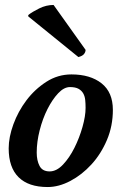

<svg xmlns="http://www.w3.org/2000/svg" viewBox="-20 -742 495 774"><path d="M180 -51Q208 -51 234 -78.5Q260 -106 280 -146Q300 -186 312.5 -230Q325 -274 325 -307Q325 -324 323.5 -339Q322 -354 315.5 -365.5Q309 -377 296.5 -384Q284 -391 262 -391Q238 -391 214.5 -366Q191 -341 171.5 -302.5Q152 -264 140 -217Q128 -170 128 -127Q128 -95 139.5 -73Q151 -51 180 -51ZM15 -144Q15 -189 34 -241Q53 -293 86.5 -337.5Q120 -382 166.5 -412Q213 -442 268 -442Q344 -442 389.5 -406Q435 -370 435 -299Q435 -234 411 -177.5Q387 -121 348.5 -79Q310 -37 263.5 -12.5Q217 12 172 12Q95 12 55 -27.5Q15 -67 15 -144ZM325 -541Q325 -532 318.5 -524Q312 -516 296 -512L95 -675Q93 -677 93.5 -679Q94 -681 96 -683Q110 -694 138 -708Q166 -722 196 -722Z"/></svg>

Font: Lusitana
Style: Bold Italic
Weight: 700
Designer: Ana Paula Megda
Foundry: Ana Paula Megda
Version: Version 1.000; ttfautohint (v1.1) -l 8 -r 50 -G 200 -x 14 -D